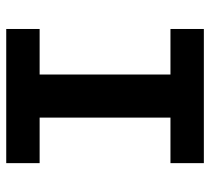

<svg xmlns="http://www.w3.org/2000/svg" viewBox="-50 -650 699 640"><g transform="rotate(-90 300.0 -329.5)"><path d="M76.7 -658.7H523.9V-547.4H372.1V-111.3H523.9V0H76.7V-111.3H228.5V-547.4H76.7Z"/></g></svg>

Font: Liberation Mono
Style: Bold
Weight: 700
Monospace: yes
Designer: Steve Matteson
Foundry: Ascender Corporation
Version: Version 2.1.5